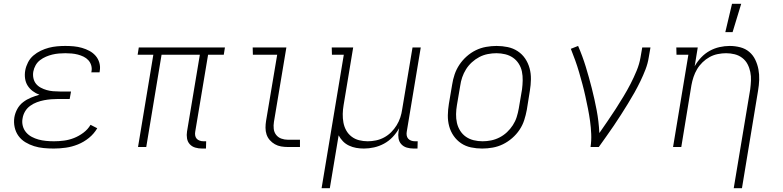

<svg xmlns="http://www.w3.org/2000/svg" viewBox="-20 -768 4090 1003"><path d="M261 8Q234 8 208 5.5Q182 3 158 -4.5Q134 -12 112.5 -25Q91 -38 76.5 -58Q62 -78 56.5 -103.5Q51 -129 55 -155Q59 -178 70.5 -199Q82 -220 101 -234.5Q120 -249 142 -258Q164 -267 186 -273Q167 -280 151 -292Q135 -304 124.5 -320.5Q114 -337 111 -358Q108 -379 112 -401Q116 -422 126.5 -442.5Q137 -463 154.5 -478Q172 -493 193 -503Q214 -513 235 -518.5Q256 -524 278 -526Q300 -528 321 -528Q344 -528 365.5 -526Q387 -524 408 -518Q429 -512 447.5 -502Q466 -492 479.5 -476.5Q493 -461 499 -440Q505 -419 501 -397L500 -390H457L458 -395Q461 -411 456.5 -426.5Q452 -442 441.5 -453.5Q431 -465 416.5 -472Q402 -479 386.5 -483Q371 -487 354.5 -488.5Q338 -490 321 -490Q305 -490 287.5 -488.5Q270 -487 253.5 -483Q237 -479 220.5 -472Q204 -465 189.5 -454Q175 -443 166 -427Q157 -411 154 -394Q151 -377 154.5 -360Q158 -343 168 -330.5Q178 -318 193 -310Q208 -302 224 -297.5Q240 -293 257 -291.5Q274 -290 292 -290H351L344 -251H285Q266 -251 247.5 -249.5Q229 -248 210.5 -244.5Q192 -241 173 -234Q154 -227 137.5 -215Q121 -203 111 -186Q101 -169 98 -150Q94 -130 99 -110.5Q104 -91 116.5 -76.5Q129 -62 146 -53Q163 -44 181.5 -39Q200 -34 220.5 -32Q241 -30 262 -30Q288 -30 314.5 -33.5Q341 -37 366.5 -47Q392 -57 415.5 -74.5Q439 -92 453 -116L488 -98Q471 -69 444.5 -47.5Q418 -26 387 -13.5Q356 -1 324 3.5Q292 8 261 8Z M1036 8Q1017 8 1000 3Q983 -2 971.5 -14.5Q960 -27 957 -45Q954 -63 957 -81L1024 -482H824L744 0H701L781 -482H699L705 -520H1155L1149 -482H1067L1000 -81Q998 -71 999.5 -61Q1001 -51 1007 -44Q1013 -37 1022.5 -33.5Q1032 -30 1043 -30H1057L1056 8Z M1485 0Q1466 0 1448.5 -3Q1431 -6 1416 -14.5Q1401 -23 1389.5 -36Q1378 -49 1372.5 -65.5Q1367 -82 1367 -100.5Q1367 -119 1370 -137L1428 -482H1301L1300 -520H1476L1411 -131Q1408 -113 1410 -95Q1412 -77 1422.5 -63.5Q1433 -50 1449.5 -44Q1466 -38 1484 -38H1547V0Z M1660 215 1776 -482H1714L1713 -520H1825L1775 -219Q1771 -196 1770.5 -173Q1770 -150 1774 -128Q1778 -106 1788.5 -87Q1799 -68 1816.5 -54.5Q1834 -41 1856 -35.5Q1878 -30 1901 -30Q1922 -30 1944 -34.5Q1966 -39 1986.5 -50Q2007 -61 2023.5 -77.5Q2040 -94 2052 -113.5Q2064 -133 2071 -154Q2078 -175 2081 -197L2135 -520H2178L2105 -81Q2103 -71 2104.5 -61Q2106 -51 2112 -44Q2118 -37 2127.5 -33.5Q2137 -30 2148 -30H2162L2161 8H2141Q2122 8 2105 3Q2088 -2 2076.5 -14.5Q2065 -27 2062 -45Q2059 -63 2062 -81L2065 -98Q2051 -73 2031 -52Q2011 -31 1986 -17.5Q1961 -4 1934 2Q1907 8 1881 8Q1860 8 1840.5 4.5Q1821 1 1803 -7.5Q1785 -16 1771.5 -30Q1758 -44 1749 -61L1703 215Z M2499 8Q2469 8 2440.5 2Q2412 -4 2389 -19.5Q2366 -35 2350 -58Q2334 -81 2326.5 -108.5Q2319 -136 2319.5 -166Q2320 -196 2325 -226L2342 -326Q2346 -353 2355 -379.5Q2364 -406 2380 -430Q2396 -454 2418 -473.5Q2440 -493 2465.5 -505.5Q2491 -518 2519 -523Q2547 -528 2574 -528Q2604 -528 2632.5 -522Q2661 -516 2684.5 -500.5Q2708 -485 2723.5 -462Q2739 -439 2746.5 -411.5Q2754 -384 2753.5 -354Q2753 -324 2748 -294L2732 -194Q2727 -167 2718.5 -140.5Q2710 -114 2694 -90Q2678 -66 2655.5 -46.5Q2633 -27 2607.5 -14.5Q2582 -2 2554 3Q2526 8 2499 8ZM2501 -30Q2523 -30 2545.5 -34.5Q2568 -39 2589.5 -50Q2611 -61 2628.5 -77.5Q2646 -94 2659 -114Q2672 -134 2679 -156Q2686 -178 2690 -201L2707 -301Q2710 -324 2710.5 -348Q2711 -372 2706.5 -394Q2702 -416 2690 -435Q2678 -454 2660 -466.5Q2642 -479 2619.5 -484.5Q2597 -490 2573 -490Q2551 -490 2528 -485.5Q2505 -481 2484 -470Q2463 -459 2445 -442.5Q2427 -426 2414.5 -406Q2402 -386 2394.5 -364Q2387 -342 2384 -319L2367 -219Q2363 -196 2362.5 -172Q2362 -148 2367 -126Q2372 -104 2384 -85Q2396 -66 2414 -53.5Q2432 -41 2454.5 -35.5Q2477 -30 2501 -30Z M3065 0Q3070 -34 3068.5 -68Q3067 -102 3062.5 -135Q3058 -168 3051.5 -200.5Q3045 -233 3038 -265Q3031 -297 3022.5 -328.5Q3014 -360 3005 -391Q2996 -422 2985 -452.5Q2974 -483 2962 -513L3000 -528Q3023 -475 3040 -419.5Q3057 -364 3071.5 -307Q3086 -250 3097 -192Q3108 -134 3111 -73Q3133 -105 3154.5 -136Q3176 -167 3196.5 -199Q3217 -231 3237 -264Q3257 -297 3274 -330Q3291 -363 3305.5 -398Q3320 -433 3326 -468L3335 -520H3378L3369 -468Q3364 -436 3352 -405Q3340 -374 3325.5 -344Q3311 -314 3294.5 -284.5Q3278 -255 3260 -226Q3242 -197 3224 -168.5Q3206 -140 3186.5 -111.5Q3167 -83 3147.5 -55.5Q3128 -28 3108 0Z M3813 215 3899 -301Q3902 -324 3903 -347Q3904 -370 3899.5 -392Q3895 -414 3885 -433Q3875 -452 3857.5 -465.5Q3840 -479 3818 -484.5Q3796 -490 3773 -490Q3752 -490 3729.5 -485.5Q3707 -481 3687 -470Q3667 -459 3650 -442.5Q3633 -426 3621.5 -406.5Q3610 -387 3603 -366Q3596 -345 3592 -323L3539 0H3496L3576 -482H3514L3513 -520H3625L3609 -422Q3623 -447 3643 -468Q3663 -489 3687.5 -502.5Q3712 -516 3739 -522Q3766 -528 3792 -528Q3820 -528 3847 -521Q3874 -514 3894 -497Q3914 -480 3925.5 -456Q3937 -432 3942 -405.5Q3947 -379 3946 -351Q3945 -323 3940 -294L3856 215ZM3769 -600 3804 -748H3852L3807 -600Z"/></svg>

Font: Iosevka Etoile Extralight
Style: Italic
Weight: 200
Italic angle: -9°
Designer: Belleve Invis
Foundry: Belleve Invis
Version: Version 22.1.2; ttfautohint (v1.8.4)